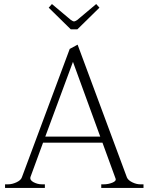

<svg xmlns="http://www.w3.org/2000/svg" viewBox="-20 -930 735 950"><path d="M330 -785 221 -892 237 -910 331 -831Q341 -824 347 -824Q351 -824 362 -831L456 -910L472 -892L363 -785ZM690 -18V0H481V-18H494Q515 -18 535.5 -26Q556 -34 552 -46L487 -224H193L131 -55Q126 -39 146 -28.5Q166 -18 187 -18H202V0H5V-18H20Q40 -18 61.5 -28Q83 -38 88 -52L325 -688L364 -709L608 -52Q614 -38 634.5 -28Q655 -18 674 -18ZM476 -254 341 -624 204 -254Z"/></svg>

Font: Taviraj ExtraLight
Style: Regular
Weight: 275
Designer: Katatrad Team
Foundry: CadsonDemak
Version: Version 1.001